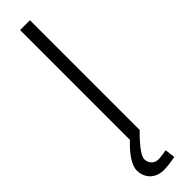

<svg xmlns="http://www.w3.org/2000/svg" viewBox="-310 -673 856 856"><g transform="rotate(-45 118.0 -244.5)"><path d="M88 0C67 18 12 74 12 118C12 171 50 203 100 203C131 203 173 194 173 194L167 146C167 146 131 152 115 152C89 152 71 132 71 106C71 74 149 0 149 0V-692H87V0Z"/></g></svg>

Font: RazerF5 Light
Style: Regular
Weight: 300
Foundry: Razer Inc.
Version: Version 2